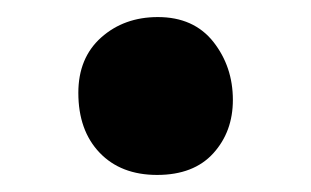

<svg xmlns="http://www.w3.org/2000/svg" viewBox="-20 -394 365 225"><path d="M164.1 -189Q121.6 -189 96.7 -215.1Q71.8 -241.2 71.8 -285.2Q71.8 -326.2 98.6 -350.1Q125.5 -374 165 -374Q207 -374 230 -345Q252.9 -315.9 252.9 -276.9Q252.9 -239.7 230 -214.4Q207 -189 164.1 -189Z"/></svg>

Font: Shantell Sans Irregular Bouncy
Style: Regular
Weight: 600
Designer: Stephen Nixon, Anya Danilova, Shantell Martin
Foundry: Arrow Type
Version: Version 1.006;[9816181b4]